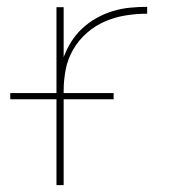

<svg xmlns="http://www.w3.org/2000/svg" viewBox="-20 -541 540 561"><path d="M145 0V-520H166V-374Q175 -398 188.5 -419.5Q202 -441 221 -458.5Q240 -476 262.5 -488.5Q285 -501 309.5 -508.5Q334 -516 359.5 -518.5Q385 -521 410 -521V-501Q379 -501 347.5 -496Q316 -491 287 -478.5Q258 -466 234 -445Q210 -424 194 -396.5Q178 -369 172 -338Q166 -307 166 -276V0ZM312 -251H10V-269H312Z"/></svg>

Font: Iosevka Aile Thin
Style: Regular
Weight: 100
Designer: Belleve Invis
Foundry: Belleve Invis
Version: Version 31.1.0; ttfautohint (v1.8.4)